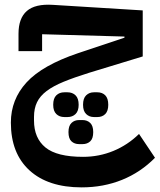

<svg xmlns="http://www.w3.org/2000/svg" viewBox="-20 -506 690 830"><path d="M333 304Q188 304 107.5 230.5Q27 157 27 24Q27 -76 95 -150Q163 -224 317 -276L518 -343V-348L162 -358V-285H60V-360Q60 -427 96 -458.5Q132 -490 209 -485L597 -461V-262L364 -191Q300 -171 255 -152.5Q210 -134 181.5 -112.5Q153 -91 140 -64Q127 -37 127 -1V15Q127 91 176.5 131.5Q226 172 339 172Q408 172 470 146.5Q532 121 581 73L650 176Q588 239 507.5 271.5Q427 304 333 304ZM386 0Q366 0 352.5 -13Q339 -26 339 -53Q339 -81 352.5 -94Q366 -107 386 -107H401Q422 -107 435 -94Q448 -81 448 -53Q448 -26 435 -13Q422 0 401 0ZM322 117Q302 117 289 105Q276 93 276 65Q276 38 289 25.5Q302 13 322 13H337Q357 13 370 25.5Q383 38 383 65Q383 93 370 105Q357 117 337 117ZM258 0Q237 0 223.5 -13Q210 -26 210 -53Q210 -81 223.5 -94Q237 -107 258 -107H272Q293 -107 306.5 -94Q320 -81 320 -53Q320 -26 306.5 -13Q293 0 272 0Z"/></svg>

Font: IBM Plex Sans Arabic SmBld
Style: Regular
Weight: 600
Designer: Mike Abbink, Paul van der Laan, Pieter van Rosmalen, Wael Morcos, Khajak Apelian
Foundry: Bold Monday
Version: Version 1.005